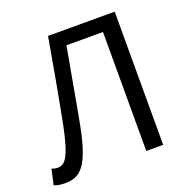

<svg xmlns="http://www.w3.org/2000/svg" viewBox="-132 -857 968 993"><g transform="rotate(-20 352.0 -360.0)"><path d="M63 13C150 13 198 -38 239 -262C264 -393 285 -521 310 -655H511V0H604V-733H237C209 -572 183 -425 153 -272C118 -99 89 -75 51 -75C39 -75 30 -78 19 -82L0 3C20 11 40 13 63 13Z"/></g></svg>

Font: GenYoGothic2 TW R
Style: Regular
Weight: 400
Version: Version 2.100;PS 2.1;hotconv 16.6.51;makeotf.lib2.5.65220 DE